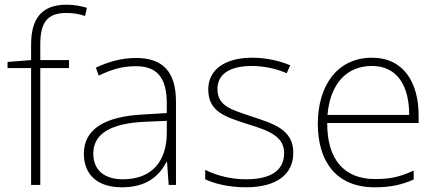

<svg xmlns="http://www.w3.org/2000/svg" viewBox="-20 -785 1856 815"><path d="M273 -496V-530H151V-597C151 -692 183 -730 262 -730C288 -730 317 -726 341 -717L349 -752C324 -759 297 -765 262 -765C158 -765 112 -707 112 -596V-530L12 -522V-496H112V0H151V-496Z M557 -539C496 -539 438 -522 387 -498L399 -464C454 -491 502 -504 556 -504C644 -504 688 -459 688 -345V-305L588 -299C427 -291 336 -238 336 -133C336 -44 393 10 497 10C602 10 655 -37 687 -98H689L696 0H727V-353C727 -482 670 -539 557 -539ZM592 -268 688 -272V-219C687 -101 626 -24 501 -24C422 -24 376 -64 376 -133C376 -221 456 -261 592 -268Z M1225 -137C1225 -235 1141 -260 1050 -290C965 -319 903 -333 903 -407C903 -472 958 -505 1049 -505C1101 -505 1159 -492 1197 -474L1212 -508C1168 -526 1113 -540 1050 -540C936 -540 864 -490 864 -406C864 -310 936 -289 1032 -258C1123 -230 1186 -206 1186 -135C1186 -67 1138 -24 1024 -24C962 -24 901 -39 851 -64V-24C889 -6 950 10 1023 10C1155 10 1225 -45 1225 -137Z M1559 -540C1407 -540 1329 -415 1329 -260C1329 -100 1407 10 1570 10C1636 10 1684 0 1736 -23V-61C1675 -33 1636 -25 1571 -25C1440 -25 1368 -110 1369 -263H1757V-294C1757 -434 1694 -540 1559 -540ZM1559 -505C1666 -505 1717 -421 1717 -297H1370C1382 -432 1453 -505 1559 -505Z"/></svg>

Font: Noto Sans Tamil ExtraLight
Style: Regular
Weight: 200
Designer: Jelle Bosma - Monotype Design Team
Foundry: Monotype Imaging Inc.
Version: Version 2.004